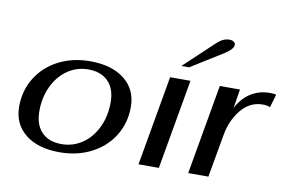

<svg xmlns="http://www.w3.org/2000/svg" viewBox="-78 -882 1549 1031"><g transform="rotate(10 696.5 -367.0)"><path d="M45 -194Q45 -282 88 -351.5Q131 -421 207 -460.5Q283 -500 380 -500Q498 -500 567 -445Q636 -390 636 -296Q636 -208 593 -138.5Q550 -69 473.5 -29.5Q397 10 300 10Q182 10 113.5 -45Q45 -100 45 -194ZM525 -301Q525 -374 486 -414.5Q447 -455 377 -455Q315 -455 264.5 -420.5Q214 -386 185 -325Q156 -264 156 -189Q156 -116 194.5 -75.5Q233 -35 303 -35Q366 -35 416.5 -69.5Q467 -104 496 -165Q525 -226 525 -301Z M816 -490H927L841 0H730ZM1031 -716Q1062 -744 1096 -744Q1110 -744 1119 -737.5Q1128 -731 1128 -721Q1128 -698 1079 -667L907 -560H865Z M1087 -490H1197L1180 -386Q1208 -441 1254 -470.5Q1300 -500 1360 -500Q1385 -500 1393 -496L1372 -424Q1359 -432 1332 -432Q1262 -432 1214 -373.5Q1166 -315 1152 -231L1111 0H1001Z"/></g></svg>

Font: Fahkwang Medium
Style: Italic
Weight: 500
Italic angle: -10°
Version: Version 1.000; ttfautohint (v1.6)